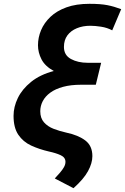

<svg xmlns="http://www.w3.org/2000/svg" viewBox="-20 -796 655 1006"><path d="M365 190 267 139Q282 123 294.5 108.5Q307 94 315 80Q323 66 323 52Q323 29 298.5 17.5Q274 6 237 -2Q185 -14 143 -33.5Q101 -53 76 -90Q51 -127 51 -189Q51 -236 73.5 -282.5Q96 -329 143 -367Q190 -405 262 -424Q216 -449 197.5 -485Q179 -521 179 -559Q179 -599 195 -637.5Q211 -676 244 -707.5Q277 -739 328 -757.5Q379 -776 449 -776Q507 -776 542.5 -769Q578 -762 615 -748L568 -637Q542 -651 510 -656Q478 -661 453 -661Q414 -661 382.5 -648Q351 -635 333 -610.5Q315 -586 315 -550Q315 -507 351.5 -487Q388 -467 440 -467H510L482 -352H405Q351 -352 310.5 -341Q270 -330 243.5 -310.5Q217 -291 204 -266Q191 -241 191 -213Q191 -177 210.5 -155Q230 -133 261 -121Q292 -109 328 -101Q390 -88 427 -60Q464 -32 464 22Q464 59 441 101Q418 143 365 190Z"/></svg>

Font: Ubuntu Sans Mono
Style: Italic
Weight: 400
Italic angle: -13.5°
Monospace: yes
Designer: Dalton Maag Ltd
Foundry: Dalton Maag Ltd
Version: Version 1.006